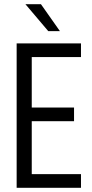

<svg xmlns="http://www.w3.org/2000/svg" viewBox="-20 -898 442 918"><path d="M131.8 -625V-383.8H334V-318.4H131.8V-65.4H367.2V0H59.6V-690.4H367.2V-625ZM210.9 -749 101.6 -877.9H175.8L266.6 -749Z"/></svg>

Font: Altinn-DIN Condensed
Style: Regular
Weight: 400
Width: 3
Designer: Charles Nix
Foundry: Altinn
Version: Version 2.00